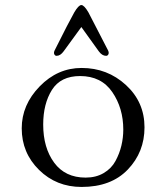

<svg xmlns="http://www.w3.org/2000/svg" viewBox="-20 -725 645 760"><path d="M297 -424Q220 -424 185.5 -369Q151 -314 151 -232Q151 -140 194.5 -81Q238 -22 319 -22Q360 -22 390.5 -40Q421 -58 437 -87.5Q453 -117 460.5 -148.5Q468 -180 468 -212Q468 -297 424.5 -360.5Q381 -424 297 -424ZM66 -217Q66 -310 137 -383Q208 -456 303 -456Q405 -456 478.5 -388.5Q552 -321 552 -221Q552 -123 486 -54Q420 15 303 15Q203 15 134.5 -52.5Q66 -120 66 -217ZM232 -522Q219 -504 204 -504Q198 -504 195 -510Q192 -516 196 -525Q253 -639 274 -676Q291 -705 302 -705Q313 -705 330 -676L408 -525Q412 -516 409 -510Q406 -504 400 -504Q384 -504 371 -522Q331 -577 302 -618Z"/></svg>

Font: EB Garamond
Style: SC
Weight: 400
Version: Version 000.010